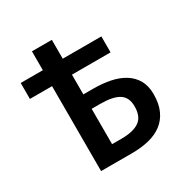

<svg xmlns="http://www.w3.org/2000/svg" viewBox="-160 -833 940 969"><g transform="rotate(-30 309.5 -349.0)"><path d="M155 0V-495H26V-588H155V-698H271V-588H496V-495H271V-380H330Q383 -380 428.5 -370.5Q474 -361 507.5 -340Q541 -319 560 -285.5Q579 -252 579 -204Q579 -148 561 -109Q543 -70 511 -46Q479 -22 434.5 -11Q390 0 336 0ZM271 -90H326Q395 -90 430 -114.5Q465 -139 465 -199Q465 -251 430 -273.5Q395 -296 320 -296H271Z"/></g></svg>

Font: TT Toshiba Sans Medium
Style: Regular
Weight: 500
Designer: Paul D. Hunt
Foundry: Toshiba Corporation
Version: Version 2.020;PS 2.000;hotconv 1.0.86;makeotf.lib2.5.63406